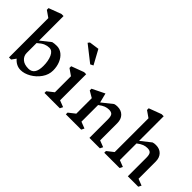

<svg xmlns="http://www.w3.org/2000/svg" viewBox="21 -1676 2471 2471"><g transform="rotate(45 1256.0 -441.0)"><path d="M635 -283Q635 -206 588 -138.5Q541 -71 470.5 -30.5Q400 10 334 10Q293 10 257.5 -8Q222 -26 195 -59L152 0H114V-716L25 -778V-809L196 -873H234V-427L368 -533Q400 -541 445 -541Q499 -541 542.5 -506.5Q586 -472 610.5 -413Q635 -354 635 -283ZM505 -235Q505 -328 476 -392Q447 -456 394 -456Q356 -456 320 -441Q284 -426 234 -382V-203Q234 -148 275 -111Q316 -74 392 -74Q505 -74 505 -235Z M1039 0H760V-31L849 -101V-393L760 -455V-486L931 -550H969V-75L1059 -40ZM916 -676 696 -849 715 -873 849 -892 956 -696Z M1768 0H1578V-337Q1578 -392 1561 -414Q1544 -436 1500 -436Q1467 -436 1434.5 -424Q1402 -412 1358 -378V-75L1448 -40L1428 0H1149V-31L1238 -101V-383L1149 -435V-466L1320 -550L1353 -420L1495 -533Q1516 -541 1550 -541Q1618 -541 1658 -499.5Q1698 -458 1698 -387V-75L1788 -40Z M2467 0H2277V-337Q2277 -392 2260 -414Q2243 -436 2199 -436Q2166 -436 2133.5 -424Q2101 -412 2057 -378V-75L2147 -40L2127 0H1848V-31L1937 -101V-716L1848 -778V-809L2019 -873H2057V-425L2194 -533Q2215 -541 2249 -541Q2317 -541 2357 -499.5Q2397 -458 2397 -387V-75L2487 -40Z"/></g></svg>

Font: Inknut
Style: Antiqua
Weight: 400
Designer: Claus Eggers Srensen
Foundry: Claus Eggers Srensen
Version: Version 1.000; ttfautohint (v1.2) -l 7 -r 28 -G 50 -x 13 -D 